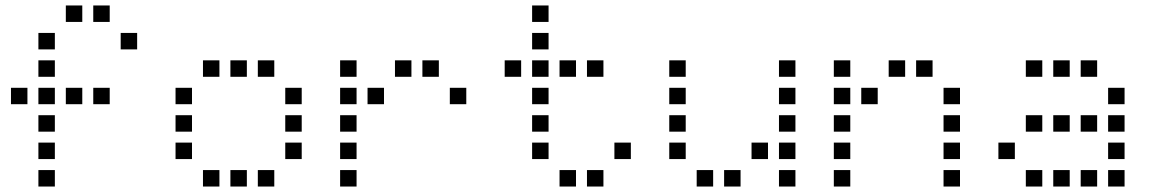

<svg xmlns="http://www.w3.org/2000/svg" viewBox="-20 -700 4240 700"><path d="M221 -680Q220 -680 220 -680Q220 -680 220 -679V-621Q220 -620 220 -620Q220 -620 221 -620H279Q280 -620 280 -620Q280 -620 280 -621V-679Q280 -680 280 -680Q280 -680 279 -680ZM321 -680Q320 -680 320 -680Q320 -680 320 -679V-621Q320 -620 320 -620Q320 -620 321 -620H379Q380 -620 380 -620Q380 -620 380 -621V-679Q380 -680 380 -680Q380 -680 379 -680ZM121 -580Q120 -580 120 -580Q120 -580 120 -579V-521Q120 -520 120 -520Q120 -520 121 -520H179Q180 -520 180 -520Q180 -520 180 -521V-579Q180 -580 180 -580Q180 -580 179 -580ZM421 -580Q420 -580 420 -580Q420 -580 420 -579V-521Q420 -520 420 -520Q420 -520 421 -520H479Q480 -520 480 -520Q480 -520 480 -521V-579Q480 -580 480 -580Q480 -580 479 -580ZM121 -480Q120 -480 120 -480Q120 -480 120 -479V-421Q120 -420 120 -420Q120 -420 121 -420H179Q180 -420 180 -420Q180 -420 180 -421V-479Q180 -480 180 -480Q180 -480 179 -480ZM21 -380Q20 -380 20 -380Q20 -380 20 -379V-321Q20 -320 20 -320Q20 -320 21 -320H79Q80 -320 80 -320Q80 -320 80 -321V-379Q80 -380 80 -380Q80 -380 79 -380ZM121 -380Q120 -380 120 -380Q120 -380 120 -379V-321Q120 -320 120 -320Q120 -320 121 -320H179Q180 -320 180 -320Q180 -320 180 -321V-379Q180 -380 180 -380Q180 -380 179 -380ZM221 -380Q220 -380 220 -380Q220 -380 220 -379V-321Q220 -320 220 -320Q220 -320 221 -320H279Q280 -320 280 -320Q280 -320 280 -321V-379Q280 -380 280 -380Q280 -380 279 -380ZM321 -380Q320 -380 320 -380Q320 -380 320 -379V-321Q320 -320 320 -320Q320 -320 321 -320H379Q380 -320 380 -320Q380 -320 380 -321V-379Q380 -380 380 -380Q380 -380 379 -380ZM121 -280Q120 -280 120 -280Q120 -280 120 -279V-221Q120 -220 120 -220Q120 -220 121 -220H179Q180 -220 180 -220Q180 -220 180 -221V-279Q180 -280 180 -280Q180 -280 179 -280ZM121 -180Q120 -180 120 -180Q120 -180 120 -179V-121Q120 -120 120 -120Q120 -120 121 -120H179Q180 -120 180 -120Q180 -120 180 -121V-179Q180 -180 180 -180Q180 -180 179 -180ZM121 -80Q120 -80 120 -80Q120 -80 120 -79V-21Q120 -20 120 -20Q120 -20 121 -20H179Q180 -20 180 -20Q180 -20 180 -21V-79Q180 -80 180 -80Q180 -80 179 -80Z M721 -480Q720 -480 720 -480Q720 -480 720 -479V-421Q720 -420 720 -420Q720 -420 721 -420H779Q780 -420 780 -420Q780 -420 780 -421V-479Q780 -480 780 -480Q780 -480 779 -480ZM821 -480Q820 -480 820 -480Q820 -480 820 -479V-421Q820 -420 820 -420Q820 -420 821 -420H879Q880 -420 880 -420Q880 -420 880 -421V-479Q880 -480 880 -480Q880 -480 879 -480ZM921 -480Q920 -480 920 -480Q920 -480 920 -479V-421Q920 -420 920 -420Q920 -420 921 -420H979Q980 -420 980 -420Q980 -420 980 -421V-479Q980 -480 980 -480Q980 -480 979 -480ZM621 -380Q620 -380 620 -380Q620 -380 620 -379V-321Q620 -320 620 -320Q620 -320 621 -320H679Q680 -320 680 -320Q680 -320 680 -321V-379Q680 -380 680 -380Q680 -380 679 -380ZM1021 -380Q1020 -380 1020 -380Q1020 -380 1020 -379V-321Q1020 -320 1020 -320Q1020 -320 1021 -320H1079Q1080 -320 1080 -320Q1080 -320 1080 -321V-379Q1080 -380 1080 -380Q1080 -380 1079 -380ZM621 -280Q620 -280 620 -280Q620 -280 620 -279V-221Q620 -220 620 -220Q620 -220 621 -220H679Q680 -220 680 -220Q680 -220 680 -221V-279Q680 -280 680 -280Q680 -280 679 -280ZM1021 -280Q1020 -280 1020 -280Q1020 -280 1020 -279V-221Q1020 -220 1020 -220Q1020 -220 1021 -220H1079Q1080 -220 1080 -220Q1080 -220 1080 -221V-279Q1080 -280 1080 -280Q1080 -280 1079 -280ZM621 -180Q620 -180 620 -180Q620 -180 620 -179V-121Q620 -120 620 -120Q620 -120 621 -120H679Q680 -120 680 -120Q680 -120 680 -121V-179Q680 -180 680 -180Q680 -180 679 -180ZM1021 -180Q1020 -180 1020 -180Q1020 -180 1020 -179V-121Q1020 -120 1020 -120Q1020 -120 1021 -120H1079Q1080 -120 1080 -120Q1080 -120 1080 -121V-179Q1080 -180 1080 -180Q1080 -180 1079 -180ZM721 -80Q720 -80 720 -80Q720 -80 720 -79V-21Q720 -20 720 -20Q720 -20 721 -20H779Q780 -20 780 -20Q780 -20 780 -21V-79Q780 -80 780 -80Q780 -80 779 -80ZM821 -80Q820 -80 820 -80Q820 -80 820 -79V-21Q820 -20 820 -20Q820 -20 821 -20H879Q880 -20 880 -20Q880 -20 880 -21V-79Q880 -80 880 -80Q880 -80 879 -80ZM921 -80Q920 -80 920 -80Q920 -80 920 -79V-21Q920 -20 920 -20Q920 -20 921 -20H979Q980 -20 980 -20Q980 -20 980 -21V-79Q980 -80 980 -80Q980 -80 979 -80Z M1221 -480Q1220 -480 1220 -480Q1220 -480 1220 -479V-421Q1220 -420 1220 -420Q1220 -420 1221 -420H1279Q1280 -420 1280 -420Q1280 -420 1280 -421V-479Q1280 -480 1280 -480Q1280 -480 1279 -480ZM1421 -480Q1420 -480 1420 -480Q1420 -480 1420 -479V-421Q1420 -420 1420 -420Q1420 -420 1421 -420H1479Q1480 -420 1480 -420Q1480 -420 1480 -421V-479Q1480 -480 1480 -480Q1480 -480 1479 -480ZM1521 -480Q1520 -480 1520 -480Q1520 -480 1520 -479V-421Q1520 -420 1520 -420Q1520 -420 1521 -420H1579Q1580 -420 1580 -420Q1580 -420 1580 -421V-479Q1580 -480 1580 -480Q1580 -480 1579 -480ZM1221 -380Q1220 -380 1220 -380Q1220 -380 1220 -379V-321Q1220 -320 1220 -320Q1220 -320 1221 -320H1279Q1280 -320 1280 -320Q1280 -320 1280 -321V-379Q1280 -380 1280 -380Q1280 -380 1279 -380ZM1321 -380Q1320 -380 1320 -380Q1320 -380 1320 -379V-321Q1320 -320 1320 -320Q1320 -320 1321 -320H1379Q1380 -320 1380 -320Q1380 -320 1380 -321V-379Q1380 -380 1380 -380Q1380 -380 1379 -380ZM1621 -380Q1620 -380 1620 -380Q1620 -380 1620 -379V-321Q1620 -320 1620 -320Q1620 -320 1621 -320H1679Q1680 -320 1680 -320Q1680 -320 1680 -321V-379Q1680 -380 1680 -380Q1680 -380 1679 -380ZM1221 -280Q1220 -280 1220 -280Q1220 -280 1220 -279V-221Q1220 -220 1220 -220Q1220 -220 1221 -220H1279Q1280 -220 1280 -220Q1280 -220 1280 -221V-279Q1280 -280 1280 -280Q1280 -280 1279 -280ZM1221 -180Q1220 -180 1220 -180Q1220 -180 1220 -179V-121Q1220 -120 1220 -120Q1220 -120 1221 -120H1279Q1280 -120 1280 -120Q1280 -120 1280 -121V-179Q1280 -180 1280 -180Q1280 -180 1279 -180ZM1221 -80Q1220 -80 1220 -80Q1220 -80 1220 -79V-21Q1220 -20 1220 -20Q1220 -20 1221 -20H1279Q1280 -20 1280 -20Q1280 -20 1280 -21V-79Q1280 -80 1280 -80Q1280 -80 1279 -80Z M1921 -680Q1920 -680 1920 -680Q1920 -680 1920 -679V-621Q1920 -620 1920 -620Q1920 -620 1921 -620H1979Q1980 -620 1980 -620Q1980 -620 1980 -621V-679Q1980 -680 1980 -680Q1980 -680 1979 -680ZM1921 -580Q1920 -580 1920 -580Q1920 -580 1920 -579V-521Q1920 -520 1920 -520Q1920 -520 1921 -520H1979Q1980 -520 1980 -520Q1980 -520 1980 -521V-579Q1980 -580 1980 -580Q1980 -580 1979 -580ZM1821 -480Q1820 -480 1820 -480Q1820 -480 1820 -479V-421Q1820 -420 1820 -420Q1820 -420 1821 -420H1879Q1880 -420 1880 -420Q1880 -420 1880 -421V-479Q1880 -480 1880 -480Q1880 -480 1879 -480ZM1921 -480Q1920 -480 1920 -480Q1920 -480 1920 -479V-421Q1920 -420 1920 -420Q1920 -420 1921 -420H1979Q1980 -420 1980 -420Q1980 -420 1980 -421V-479Q1980 -480 1980 -480Q1980 -480 1979 -480ZM2021 -480Q2020 -480 2020 -480Q2020 -480 2020 -479V-421Q2020 -420 2020 -420Q2020 -420 2021 -420H2079Q2080 -420 2080 -420Q2080 -420 2080 -421V-479Q2080 -480 2080 -480Q2080 -480 2079 -480ZM2121 -480Q2120 -480 2120 -480Q2120 -480 2120 -479V-421Q2120 -420 2120 -420Q2120 -420 2121 -420H2179Q2180 -420 2180 -420Q2180 -420 2180 -421V-479Q2180 -480 2180 -480Q2180 -480 2179 -480ZM1921 -380Q1920 -380 1920 -380Q1920 -380 1920 -379V-321Q1920 -320 1920 -320Q1920 -320 1921 -320H1979Q1980 -320 1980 -320Q1980 -320 1980 -321V-379Q1980 -380 1980 -380Q1980 -380 1979 -380ZM1921 -280Q1920 -280 1920 -280Q1920 -280 1920 -279V-221Q1920 -220 1920 -220Q1920 -220 1921 -220H1979Q1980 -220 1980 -220Q1980 -220 1980 -221V-279Q1980 -280 1980 -280Q1980 -280 1979 -280ZM1921 -180Q1920 -180 1920 -180Q1920 -180 1920 -179V-121Q1920 -120 1920 -120Q1920 -120 1921 -120H1979Q1980 -120 1980 -120Q1980 -120 1980 -121V-179Q1980 -180 1980 -180Q1980 -180 1979 -180ZM2221 -180Q2220 -180 2220 -180Q2220 -180 2220 -179V-121Q2220 -120 2220 -120Q2220 -120 2221 -120H2279Q2280 -120 2280 -120Q2280 -120 2280 -121V-179Q2280 -180 2280 -180Q2280 -180 2279 -180ZM2021 -80Q2020 -80 2020 -80Q2020 -80 2020 -79V-21Q2020 -20 2020 -20Q2020 -20 2021 -20H2079Q2080 -20 2080 -20Q2080 -20 2080 -21V-79Q2080 -80 2080 -80Q2080 -80 2079 -80ZM2121 -80Q2120 -80 2120 -80Q2120 -80 2120 -79V-21Q2120 -20 2120 -20Q2120 -20 2121 -20H2179Q2180 -20 2180 -20Q2180 -20 2180 -21V-79Q2180 -80 2180 -80Q2180 -80 2179 -80Z M2421 -480Q2420 -480 2420 -480Q2420 -480 2420 -479V-421Q2420 -420 2420 -420Q2420 -420 2421 -420H2479Q2480 -420 2480 -420Q2480 -420 2480 -421V-479Q2480 -480 2480 -480Q2480 -480 2479 -480ZM2821 -480Q2820 -480 2820 -480Q2820 -480 2820 -479V-421Q2820 -420 2820 -420Q2820 -420 2821 -420H2879Q2880 -420 2880 -420Q2880 -420 2880 -421V-479Q2880 -480 2880 -480Q2880 -480 2879 -480ZM2421 -380Q2420 -380 2420 -380Q2420 -380 2420 -379V-321Q2420 -320 2420 -320Q2420 -320 2421 -320H2479Q2480 -320 2480 -320Q2480 -320 2480 -321V-379Q2480 -380 2480 -380Q2480 -380 2479 -380ZM2821 -380Q2820 -380 2820 -380Q2820 -380 2820 -379V-321Q2820 -320 2820 -320Q2820 -320 2821 -320H2879Q2880 -320 2880 -320Q2880 -320 2880 -321V-379Q2880 -380 2880 -380Q2880 -380 2879 -380ZM2421 -280Q2420 -280 2420 -280Q2420 -280 2420 -279V-221Q2420 -220 2420 -220Q2420 -220 2421 -220H2479Q2480 -220 2480 -220Q2480 -220 2480 -221V-279Q2480 -280 2480 -280Q2480 -280 2479 -280ZM2821 -280Q2820 -280 2820 -280Q2820 -280 2820 -279V-221Q2820 -220 2820 -220Q2820 -220 2821 -220H2879Q2880 -220 2880 -220Q2880 -220 2880 -221V-279Q2880 -280 2880 -280Q2880 -280 2879 -280ZM2421 -180Q2420 -180 2420 -180Q2420 -180 2420 -179V-121Q2420 -120 2420 -120Q2420 -120 2421 -120H2479Q2480 -120 2480 -120Q2480 -120 2480 -121V-179Q2480 -180 2480 -180Q2480 -180 2479 -180ZM2721 -180Q2720 -180 2720 -180Q2720 -180 2720 -179V-121Q2720 -120 2720 -120Q2720 -120 2721 -120H2779Q2780 -120 2780 -120Q2780 -120 2780 -121V-179Q2780 -180 2780 -180Q2780 -180 2779 -180ZM2821 -180Q2820 -180 2820 -180Q2820 -180 2820 -179V-121Q2820 -120 2820 -120Q2820 -120 2821 -120H2879Q2880 -120 2880 -120Q2880 -120 2880 -121V-179Q2880 -180 2880 -180Q2880 -180 2879 -180ZM2521 -80Q2520 -80 2520 -80Q2520 -80 2520 -79V-21Q2520 -20 2520 -20Q2520 -20 2521 -20H2579Q2580 -20 2580 -20Q2580 -20 2580 -21V-79Q2580 -80 2580 -80Q2580 -80 2579 -80ZM2621 -80Q2620 -80 2620 -80Q2620 -80 2620 -79V-21Q2620 -20 2620 -20Q2620 -20 2621 -20H2679Q2680 -20 2680 -20Q2680 -20 2680 -21V-79Q2680 -80 2680 -80Q2680 -80 2679 -80ZM2821 -80Q2820 -80 2820 -80Q2820 -80 2820 -79V-21Q2820 -20 2820 -20Q2820 -20 2821 -20H2879Q2880 -20 2880 -20Q2880 -20 2880 -21V-79Q2880 -80 2880 -80Q2880 -80 2879 -80Z M3021 -480Q3020 -480 3020 -480Q3020 -480 3020 -479V-421Q3020 -420 3020 -420Q3020 -420 3021 -420H3079Q3080 -420 3080 -420Q3080 -420 3080 -421V-479Q3080 -480 3080 -480Q3080 -480 3079 -480ZM3221 -480Q3220 -480 3220 -480Q3220 -480 3220 -479V-421Q3220 -420 3220 -420Q3220 -420 3221 -420H3279Q3280 -420 3280 -420Q3280 -420 3280 -421V-479Q3280 -480 3280 -480Q3280 -480 3279 -480ZM3321 -480Q3320 -480 3320 -480Q3320 -480 3320 -479V-421Q3320 -420 3320 -420Q3320 -420 3321 -420H3379Q3380 -420 3380 -420Q3380 -420 3380 -421V-479Q3380 -480 3380 -480Q3380 -480 3379 -480ZM3021 -380Q3020 -380 3020 -380Q3020 -380 3020 -379V-321Q3020 -320 3020 -320Q3020 -320 3021 -320H3079Q3080 -320 3080 -320Q3080 -320 3080 -321V-379Q3080 -380 3080 -380Q3080 -380 3079 -380ZM3121 -380Q3120 -380 3120 -380Q3120 -380 3120 -379V-321Q3120 -320 3120 -320Q3120 -320 3121 -320H3179Q3180 -320 3180 -320Q3180 -320 3180 -321V-379Q3180 -380 3180 -380Q3180 -380 3179 -380ZM3421 -380Q3420 -380 3420 -380Q3420 -380 3420 -379V-321Q3420 -320 3420 -320Q3420 -320 3421 -320H3479Q3480 -320 3480 -320Q3480 -320 3480 -321V-379Q3480 -380 3480 -380Q3480 -380 3479 -380ZM3021 -280Q3020 -280 3020 -280Q3020 -280 3020 -279V-221Q3020 -220 3020 -220Q3020 -220 3021 -220H3079Q3080 -220 3080 -220Q3080 -220 3080 -221V-279Q3080 -280 3080 -280Q3080 -280 3079 -280ZM3421 -280Q3420 -280 3420 -280Q3420 -280 3420 -279V-221Q3420 -220 3420 -220Q3420 -220 3421 -220H3479Q3480 -220 3480 -220Q3480 -220 3480 -221V-279Q3480 -280 3480 -280Q3480 -280 3479 -280ZM3021 -180Q3020 -180 3020 -180Q3020 -180 3020 -179V-121Q3020 -120 3020 -120Q3020 -120 3021 -120H3079Q3080 -120 3080 -120Q3080 -120 3080 -121V-179Q3080 -180 3080 -180Q3080 -180 3079 -180ZM3421 -180Q3420 -180 3420 -180Q3420 -180 3420 -179V-121Q3420 -120 3420 -120Q3420 -120 3421 -120H3479Q3480 -120 3480 -120Q3480 -120 3480 -121V-179Q3480 -180 3480 -180Q3480 -180 3479 -180ZM3021 -80Q3020 -80 3020 -80Q3020 -80 3020 -79V-21Q3020 -20 3020 -20Q3020 -20 3021 -20H3079Q3080 -20 3080 -20Q3080 -20 3080 -21V-79Q3080 -80 3080 -80Q3080 -80 3079 -80ZM3421 -80Q3420 -80 3420 -80Q3420 -80 3420 -79V-21Q3420 -20 3420 -20Q3420 -20 3421 -20H3479Q3480 -20 3480 -20Q3480 -20 3480 -21V-79Q3480 -80 3480 -80Q3480 -80 3479 -80Z M3721 -480Q3720 -480 3720 -480Q3720 -480 3720 -479V-421Q3720 -420 3720 -420Q3720 -420 3721 -420H3779Q3780 -420 3780 -420Q3780 -420 3780 -421V-479Q3780 -480 3780 -480Q3780 -480 3779 -480ZM3821 -480Q3820 -480 3820 -480Q3820 -480 3820 -479V-421Q3820 -420 3820 -420Q3820 -420 3821 -420H3879Q3880 -420 3880 -420Q3880 -420 3880 -421V-479Q3880 -480 3880 -480Q3880 -480 3879 -480ZM3921 -480Q3920 -480 3920 -480Q3920 -480 3920 -479V-421Q3920 -420 3920 -420Q3920 -420 3921 -420H3979Q3980 -420 3980 -420Q3980 -420 3980 -421V-479Q3980 -480 3980 -480Q3980 -480 3979 -480ZM4021 -380Q4020 -380 4020 -380Q4020 -380 4020 -379V-321Q4020 -320 4020 -320Q4020 -320 4021 -320H4079Q4080 -320 4080 -320Q4080 -320 4080 -321V-379Q4080 -380 4080 -380Q4080 -380 4079 -380ZM3721 -280Q3720 -280 3720 -280Q3720 -280 3720 -279V-221Q3720 -220 3720 -220Q3720 -220 3721 -220H3779Q3780 -220 3780 -220Q3780 -220 3780 -221V-279Q3780 -280 3780 -280Q3780 -280 3779 -280ZM3821 -280Q3820 -280 3820 -280Q3820 -280 3820 -279V-221Q3820 -220 3820 -220Q3820 -220 3821 -220H3879Q3880 -220 3880 -220Q3880 -220 3880 -221V-279Q3880 -280 3880 -280Q3880 -280 3879 -280ZM3921 -280Q3920 -280 3920 -280Q3920 -280 3920 -279V-221Q3920 -220 3920 -220Q3920 -220 3921 -220H3979Q3980 -220 3980 -220Q3980 -220 3980 -221V-279Q3980 -280 3980 -280Q3980 -280 3979 -280ZM4021 -280Q4020 -280 4020 -280Q4020 -280 4020 -279V-221Q4020 -220 4020 -220Q4020 -220 4021 -220H4079Q4080 -220 4080 -220Q4080 -220 4080 -221V-279Q4080 -280 4080 -280Q4080 -280 4079 -280ZM3621 -180Q3620 -180 3620 -180Q3620 -180 3620 -179V-121Q3620 -120 3620 -120Q3620 -120 3621 -120H3679Q3680 -120 3680 -120Q3680 -120 3680 -121V-179Q3680 -180 3680 -180Q3680 -180 3679 -180ZM4021 -180Q4020 -180 4020 -180Q4020 -180 4020 -179V-121Q4020 -120 4020 -120Q4020 -120 4021 -120H4079Q4080 -120 4080 -120Q4080 -120 4080 -121V-179Q4080 -180 4080 -180Q4080 -180 4079 -180ZM3721 -80Q3720 -80 3720 -80Q3720 -80 3720 -79V-21Q3720 -20 3720 -20Q3720 -20 3721 -20H3779Q3780 -20 3780 -20Q3780 -20 3780 -21V-79Q3780 -80 3780 -80Q3780 -80 3779 -80ZM3821 -80Q3820 -80 3820 -80Q3820 -80 3820 -79V-21Q3820 -20 3820 -20Q3820 -20 3821 -20H3879Q3880 -20 3880 -20Q3880 -20 3880 -21V-79Q3880 -80 3880 -80Q3880 -80 3879 -80ZM3921 -80Q3920 -80 3920 -80Q3920 -80 3920 -79V-21Q3920 -20 3920 -20Q3920 -20 3921 -20H3979Q3980 -20 3980 -20Q3980 -20 3980 -21V-79Q3980 -80 3980 -80Q3980 -80 3979 -80ZM4021 -80Q4020 -80 4020 -80Q4020 -80 4020 -79V-21Q4020 -20 4020 -20Q4020 -20 4021 -20H4079Q4080 -20 4080 -20Q4080 -20 4080 -21V-79Q4080 -80 4080 -80Q4080 -80 4079 -80Z"/></svg>

Font: Doto Medium
Style: Regular
Weight: 500
Monospace: yes
Version: Version 1.000